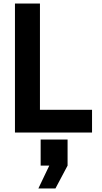

<svg xmlns="http://www.w3.org/2000/svg" viewBox="-20 -753 580 1091"><path d="M207 -733V-129H503V0H65V-733ZM211 40H364V188L295 318H198L260 188H211Z"/></svg>

Font: Kreadon
Style: Bold
Weight: 700
Designer: Reiya WATANABE
Foundry: StudioGnu
Version: Version 1.003; ttfautohint (v1.8.4.7-5d5b);gftools[0.9.32]